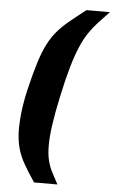

<svg xmlns="http://www.w3.org/2000/svg" viewBox="-60 -783 578 973"><g transform="rotate(5 229.5 -296.5)"><path d="M151 150Q118 101 95.5 61.5Q73 22 62 -20Q51 -62 51 -118Q51 -134 53 -164Q55 -194 61 -233.5Q67 -273 77 -315Q97 -400 115 -457Q133 -514 153 -552.5Q173 -591 198 -620Q223 -649 257.5 -677.5Q292 -706 340 -743H459Q429 -712 404 -685Q379 -658 358 -627Q337 -596 318.5 -553Q300 -510 282 -448Q264 -386 245 -297Q226 -209 217.5 -148Q209 -87 209 -44Q209 1 217 33Q225 65 239 91.5Q253 118 270 150Z"/></g></svg>

Font: Saira Thin ExtraBold
Style: Italic
Weight: 800
Italic angle: -12°
Version: Version 1.101